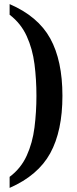

<svg xmlns="http://www.w3.org/2000/svg" viewBox="-20 -785 374 938"><path d="M27 133V79Q82 38 110.5 -24.5Q139 -87 148.5 -162.5Q158 -238 158 -317Q158 -397 148.5 -471.5Q139 -546 110.5 -608.5Q82 -671 27 -713V-765Q166 -705 225.5 -597Q285 -489 285 -317Q285 -145 225.5 -36.5Q166 72 27 133Z"/></svg>

Font: Noto Serif Khmer Condensed SemiBold
Style: Regular
Weight: 600
Width: 3
Designer: Danh Hong and the Monotype Design Team
Foundry: Monotype Imaging Inc.
Version: Version 2.004; ttfautohint (v1.8.4.7-5d5b)